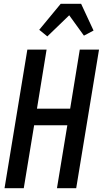

<svg xmlns="http://www.w3.org/2000/svg" viewBox="-20 -998 545 1018"><path d="M4 0 125 -735H227L176 -422H352L403 -735H505L384 0H282L337 -334H161L106 0ZM231 -805 188 -840 302 -978H410L476 -836L425 -809L347 -917Z"/></svg>

Font: Iosevka SS18 Semibold
Style: Italic
Weight: 600
Italic angle: -9°
Monospace: yes
Designer: Belleve Invis
Foundry: Belleve Invis
Version: Version 25.1.1; ttfautohint (v1.8.4)